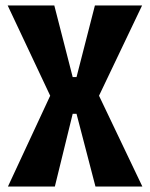

<svg xmlns="http://www.w3.org/2000/svg" viewBox="-20 -680 546 700"><path d="M9 0 163 -331 8 -660H178L245 -399H259L326 -660H498L341 -331L499 0H328L259 -265H245L180 0Z"/></svg>

Font: Bricolage Grotesque 24pt Condensed
Style: Bold
Weight: 700
Width: 3
Designer: Mathieu Triay
Foundry: Atelier Triay
Version: Version 1.001;gftools[0.9.33.dev8+g029e19f]